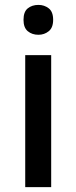

<svg xmlns="http://www.w3.org/2000/svg" viewBox="-20 -764 312 784"><path d="M137 -744Q161 -744 179 -730Q197 -716 197 -683Q197 -651 179 -636.5Q161 -622 137 -622Q111 -622 93.5 -636.5Q76 -651 76 -683Q76 -716 93.5 -730Q111 -744 137 -744ZM189 -539V0H83V-539Z"/></svg>

Font: Noto Sans Ethiopic Medium
Style: Regular
Weight: 500
Designer: Monotype Design Team
Foundry: Monotype Imaging Inc.
Version: Version 2.102; ttfautohint (v1.8.4.7-5d5b)